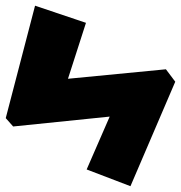

<svg xmlns="http://www.w3.org/2000/svg" viewBox="-25 -640 633 672"><path d="M431.6 11.7 278.3 -46.9 358.9 -231.9 21 -197.3 -4.9 -226.6 97.7 -620.1 275.9 -560.1 212.9 -364.3 555.7 -397.5 588.4 -354Z"/></svg>

Font: Lapsus Pro (theguybrush.com)
Style: Bold
Weight: 700
Designer: Jose Roses
Version: Version 1.00 February 9, 2018, initial release